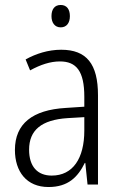

<svg xmlns="http://www.w3.org/2000/svg" viewBox="-20 -742 485 772"><path d="M224 -722C199 -722 187 -704 187 -677C187 -651 200 -632 224 -632C248 -632 261 -650 261 -677C261 -704 249 -722 224 -722ZM226 -542C174 -542 124 -526 83 -503L101 -459C143 -482 182 -495 221 -495C287 -495 319 -456 319 -353V-313L244 -308C111 -300 40 -245 40 -139C40 -52 87 10 175 10C254 10 293 -30 321 -87H323L332 0H374V-359C374 -485 328 -542 226 -542ZM319 -271V-217C319 -105 273 -36 188 -36C131 -36 97 -72 97 -140C97 -219 147 -260 251 -267Z"/></svg>

Font: Noto Sans Display SemiCondensed Light
Style: Regular
Weight: 300
Width: 4
Designer: Monotype Design Team
Foundry: Monotype Imaging Inc.
Version: Version 1.900